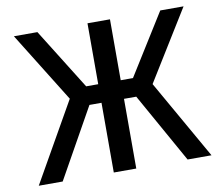

<svg xmlns="http://www.w3.org/2000/svg" viewBox="-80 -827 1078 925"><g transform="rotate(-10 459.5 -365.0)"><path d="M765 0 574 -341H514V0H404V-341H345L154 0H37L257 -387L44 -730H159L345 -432H404V-730H514V-432H574L760 -730H874L662 -387L882 0Z"/></g></svg>

Font: Mplus 1p Medium
Style: Regular
Weight: 500
Version: Version 1.061